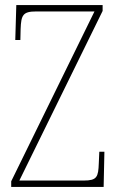

<svg xmlns="http://www.w3.org/2000/svg" viewBox="-20 -734 463 754"><path d="M24 0H387L390 -138H370L368 -93C366 -39 361 -25 309 -25H56L383 -691V-714H44L40 -577H60L61 -620C63 -675 70 -689 122 -689H351L24 -22Z"/></svg>

Font: Noto Serif Bengali Condensed Thin
Style: Regular
Weight: 100
Width: 3
Designer: Juan Bruce, Universal Thirst, Indian Type Foundry and the Monotype Design Team.
Foundry: Monotype Imaging Inc.
Version: Version 2.003